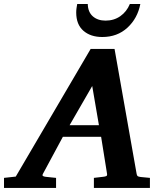

<svg xmlns="http://www.w3.org/2000/svg" viewBox="-73 -929 808 949"><path d="M668 0H391.1V-49.8Q402.3 -50.8 415.8 -52.7Q429.2 -54.7 437 -55.2Q446.8 -56.2 452.1 -58.6Q457.5 -61 456.1 -69.8L426.8 -252.9H237.8L139.2 -69.8Q131.3 -57.6 151.9 -55.2Q160.6 -54.7 175.5 -52.7Q190.4 -50.8 204.1 -49.8V0H-53.2V-49.8L4.9 -56.2L375 -687H493.2L602.1 -70.8Q603.5 -61.5 607.2 -58.6Q610.8 -55.7 622.1 -54.2Q629.9 -53.7 642.8 -52.2Q655.8 -50.8 668 -49.8ZM416 -310.1 382.8 -503.9 271 -310.1ZM620.6 -909.2Q606.9 -838.4 556.9 -792.2Q506.8 -746.1 432.6 -746.1Q374.5 -746.1 339.1 -777.1Q303.7 -808.1 303.7 -867.2Q303.7 -877.9 305.2 -888.4Q306.6 -898.9 308.6 -909.2H360.8Q361.8 -869.1 386 -848.1Q410.2 -827.1 448.7 -827.1Q490.2 -827.1 521.7 -849.1Q553.2 -871.1 568.8 -909.2Z"/></svg>

Font: Charis
Style: Bold Italic
Weight: 700
Italic angle: -11°
Designer: Walt Agee, Miriam Martin, Annie Olsen, Victor Gaultney, Lorna Priest, Alan Ward, Bob Hallissy, Martin Hosken, Sharon Cor
Foundry: SIL Global
Version: Version 7.000